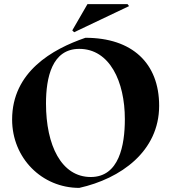

<svg xmlns="http://www.w3.org/2000/svg" viewBox="-20 -898 828 935"><path d="M422 -36C279 -36 204 -190 204 -394C204 -520 233 -660 366 -660C514 -660 588 -501 588 -318C588 -190 560 -36 422 -36ZM755 -383C755 -591 623 -714 396 -714C235 -659 39 -548 39 -316C39 -128 184 17 366 17C568 -28 755 -161 755 -383ZM341 -741 608 -868V-869L601 -878H406L332 -750Z"/></svg>

Font: Mazius Display
Style: Bold
Weight: 700
Designer: Alberto Casagrande & Collletttivo
Foundry: Collletttivo
Version: Version 2.000;Glyphs 3.2 (3221)